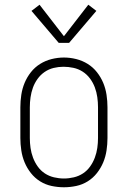

<svg xmlns="http://www.w3.org/2000/svg" viewBox="-20 -783 540 811"><path d="M250 8Q224 8 198 2.5Q172 -3 149.5 -17Q127 -31 110.5 -52Q94 -73 84 -97Q74 -121 70 -147.5Q66 -174 66 -200V-330Q66 -356 70 -382.5Q74 -409 84 -433Q94 -457 110.5 -478Q127 -499 149.5 -513Q172 -527 198 -533.5Q224 -540 250 -540Q276 -540 302 -533.5Q328 -527 350.5 -513Q373 -499 389.5 -478Q406 -457 416 -433Q426 -409 430 -382.5Q434 -356 434 -330V-200Q434 -174 430 -147.5Q426 -121 416 -97Q406 -73 389.5 -52Q373 -31 350.5 -17Q328 -3 302 2.5Q276 8 250 8ZM250 -29Q271 -29 292 -34Q313 -39 330.5 -50.5Q348 -62 360.5 -79.5Q373 -97 380.5 -117Q388 -137 391 -158Q394 -179 394 -200V-330Q394 -351 391 -372.5Q388 -394 380.5 -414Q373 -434 360 -451.5Q347 -469 329 -480.5Q311 -492 290 -496.5Q269 -501 248 -501Q227 -501 206.5 -496Q186 -491 168.5 -479Q151 -467 138.5 -449.5Q126 -432 119 -412.5Q112 -393 109 -372Q106 -351 106 -330V-200Q106 -179 109 -158Q112 -137 119.5 -117Q127 -97 139.5 -79.5Q152 -62 169.5 -50.5Q187 -39 208 -34Q229 -29 250 -29ZM228 -602 113 -737 147 -763 250 -630 353 -763 387 -737 272 -602Z"/></svg>

Font: Iosevka Slab Extralight
Style: Regular
Weight: 200
Monospace: yes
Designer: Belleve Invis
Foundry: Belleve Invis
Version: Version 11.1.1; ttfautohint (v1.8.3)